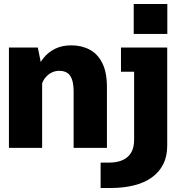

<svg xmlns="http://www.w3.org/2000/svg" viewBox="-20 -737 890 957"><path d="M24.5 0V-500H168.5L190 -393.5V0ZM347 0V-277.5Q347 -315.5 339.5 -339Q332 -362.5 316 -373.2Q300 -384 275.5 -384Q257 -384 241.2 -377Q225.5 -370 213.5 -358.2Q201.5 -346.5 194.2 -332Q187 -317.5 185.5 -302L153 -320Q153 -353.5 164 -387Q175 -420.5 197.8 -448.8Q220.5 -477 254.8 -494Q289 -511 335.5 -511Q387 -511 427.2 -489.5Q467.5 -468 490.2 -422Q513 -376 513 -303V0ZM481.5 200V73.5H522Q552 73.5 575.2 66.8Q598.5 60 615 46Q631.5 32 640 10.5Q648.5 -11 648.5 -40.5V-379.5H583V-500H813.5V-11.5Q813.5 42.5 793.2 82.2Q773 122 735.8 148.2Q698.5 174.5 646.8 187.2Q595 200 532 200ZM646.5 -717H814V-568H646.5Z"/></svg>

Font: Trispace Thin
Style: Bold
Weight: 700
Version: Version 1.210